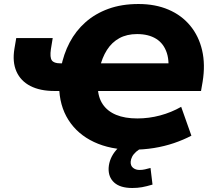

<svg xmlns="http://www.w3.org/2000/svg" viewBox="-20 -736 1071 958"><path d="M639 11Q531 11 449 -27.5Q367 -66 321.5 -137.5Q276 -209 275 -307L304 -282H252Q180 -282 131.5 -307Q83 -332 62 -379.5Q41 -427 52 -493L61 -546H243L234 -491Q228 -450 238.5 -435Q249 -420 280 -420H315L284 -397Q297 -466 327.5 -524Q358 -582 406.5 -625Q455 -668 521 -692Q587 -716 671 -716Q755 -716 820.5 -688Q886 -660 929 -608Q972 -556 988.5 -485Q1005 -414 991 -328L983 -282H441L468 -302Q469 -251 492.5 -216Q516 -181 559.5 -163Q603 -145 665 -145Q723 -145 779 -160Q835 -175 884 -203L935 -59Q895 -38 848 -22Q801 -6 748.5 2.5Q696 11 639 11ZM664 -566Q613 -566 575.5 -545.5Q538 -525 513.5 -486.5Q489 -448 477 -395L451 -420H865L815 -352Q828 -424 812.5 -471.5Q797 -519 759 -542.5Q721 -566 664 -566ZM640 202Q580 202 550 175Q520 148 522 102Q525 53 560 12.5Q595 -28 647 -48L692 0Q673 9 659.5 21Q646 33 639.5 45.5Q633 58 632 71Q631 91 644 101.5Q657 112 676 112Q691 112 703.5 109Q716 106 731 102L741 185Q711 194 688.5 198Q666 202 640 202Z"/></svg>

Font: Nunito Sans 10pt Black
Style: Italic
Weight: 900
Italic angle: -9°
Designer: Vernon Adams
Foundry: Vernon Adams
Version: Version 3.101;gftools[0.9.27]